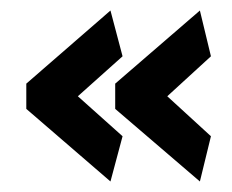

<svg xmlns="http://www.w3.org/2000/svg" viewBox="-20 -428 441 365"><path d="M199 -221 360 -83 381 -169 298 -245 381 -321 360 -408 199 -269ZM30 -221 190 -83 213 -169 128 -245 213 -321 190 -408 30 -269Z"/></svg>

Font: Catamaran
Style: Bold
Weight: 700
Designer: Pria Ravichandran
Version: Version 2.000